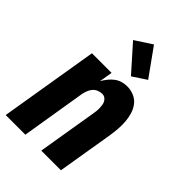

<svg xmlns="http://www.w3.org/2000/svg" viewBox="-227 -861 954 954"><g transform="rotate(45 250.0 -384.5)"><path d="M0 0 86 -520H224L212 -450Q221 -466 233 -481Q245 -496 259.5 -507Q274 -518 291.5 -523Q309 -528 326 -528Q352 -528 375 -518Q398 -508 412.5 -489Q427 -470 434 -446.5Q441 -423 443 -398Q445 -373 443 -347Q441 -321 437 -295L388 0H250L302 -314Q304 -325 305 -335Q306 -345 305.5 -355.5Q305 -366 303.5 -376Q302 -386 297 -394.5Q292 -403 284 -408.5Q276 -414 265 -414Q252 -414 238.5 -408.5Q225 -403 216 -392.5Q207 -382 202 -369Q197 -356 194 -342L138 0ZM304 -576 184 -711 273 -769 377 -624Z"/></g></svg>

Font: Iosevka Term Curly Heavy
Style: Italic
Weight: 900
Italic angle: -9°
Designer: Belleve Invis
Foundry: Belleve Invis
Version: Version 32.3.0